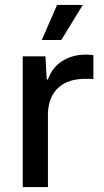

<svg xmlns="http://www.w3.org/2000/svg" viewBox="-20 -757 419 777"><path d="M72 0V-529H164L169 -435H174Q191 -484 232 -510Q273 -536 327 -536Q340 -536 358 -534V-437Q350 -438 326 -438Q256 -438 217 -403Q178 -368 174 -302V0ZM149 -595 211 -737H315L228 -595Z"/></svg>

Font: Mona Sans Medium
Style: Regular
Weight: 500
Designer: Deni Anggara
Foundry: GitHub
Version: Version 2.000;Glyphs 3.2.3 (3260)